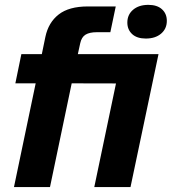

<svg xmlns="http://www.w3.org/2000/svg" viewBox="-20 -755 693 775"><path d="M36.4 0 124 -418.6H42L66.2 -536.4H148.8L163.2 -606.2Q175.4 -664.2 216.9 -696.6Q258.4 -729 334.8 -729H447.2L425.4 -625H370.8Q341.6 -625 325.4 -615.2Q309.2 -605.4 303.8 -580.4L294.2 -536.4H619.8L506.8 0H360.6L448.2 -418.2L269.4 -418.6L181.8 0ZM568.6 -599.4Q532.8 -599.4 513.4 -617.4Q494 -635.4 494 -664Q494 -695.8 517.2 -715.6Q540.4 -735.4 578.8 -735.4Q614.2 -735.4 633.8 -717.6Q653.4 -699.8 653.4 -670.8Q653.4 -639 630.2 -619.2Q607 -599.4 568.6 -599.4Z"/></svg>

Font: Mona Sans ExtraLight
Style: Italic
Weight: 200
Italic angle: -11.6951°
Designer: Deni Anggara
Foundry: GitHub
Version: Version 2.000